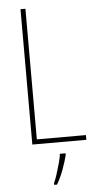

<svg xmlns="http://www.w3.org/2000/svg" viewBox="-62 -751 514 1009"><g transform="rotate(-5 195.5 -246.5)"><path d="M86 0V-714H112V-25H371V0ZM256 70Q247 106 232 146.5Q217 187 197 221H182V212Q190 195 199 167Q208 139 216 110Q224 81 226 61H256Z"/></g></svg>

Font: Noto Sans Telugu Condensed Thin
Style: Regular
Weight: 100
Width: 3
Designer: Jelle Bosma - Monotype Design Team
Foundry: Monotype Imaging Inc.
Version: Version 2.005; ttfautohint (v1.8.4.7-5d5b)